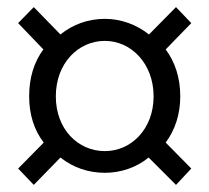

<svg xmlns="http://www.w3.org/2000/svg" viewBox="-20 -637 589 540"><path d="M75 -117 150 -194C185 -166 228 -151 275 -151C320 -151 364 -166 398 -194L475 -117L518 -163L446 -236C472 -271 487 -315 487 -366C487 -419 472 -463 446 -498L518 -572L475 -617L399 -540C364 -568 320 -584 275 -584C228 -584 184 -568 150 -540L75 -617L31 -572L102 -498C76 -463 62 -419 62 -366C62 -315 76 -271 103 -236L31 -163ZM275 -212C199 -212 137 -274 137 -366C137 -458 199 -522 275 -522C349 -522 412 -458 412 -366C412 -274 349 -212 275 -212Z"/></svg>

Font: ChiuKong Gothic MN Normal
Style: Regular
Weight: 350
Designer: Ryoko NISHIZUKA 西塚涼子 (kana, bopomofo & ideographs); Paul D. Hunt (Latin, Greek & Cyrillic); Sandoll Communications 산돌커뮤니
Foundry: Adobe
Version: Version 1.300